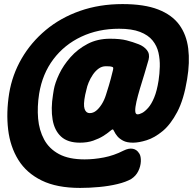

<svg xmlns="http://www.w3.org/2000/svg" viewBox="-20 -750 947 942"><path d="M564 -609Q462 -609 379 -570Q296 -531 242 -459.5Q188 -388 172 -290Q162 -226 167 -168.5Q172 -111 196.5 -65.5Q221 -20 269.5 6Q318 32 395 32Q441 32 490 22.5Q539 13 586 -11Q612 -24 632 -20Q652 -16 663 3L664 4Q672 18 671 42Q670 66 658.5 89.5Q647 113 624 128Q598 143 556.5 153Q515 163 466.5 167.5Q418 172 373 172Q259 172 184.5 135.5Q110 99 70 34.5Q30 -30 20 -114Q10 -198 25 -292Q40 -383 86 -462.5Q132 -542 204.5 -602.5Q277 -663 372.5 -696.5Q468 -730 581 -730Q688 -730 756 -703.5Q824 -677 859.5 -628.5Q895 -580 903.5 -512Q912 -444 898 -361Q882 -262 849.5 -200.5Q817 -139 777.5 -106.5Q738 -74 699.5 -62Q661 -50 633 -50Q602 -50 583.5 -60Q565 -70 555 -82.5Q545 -95 540.5 -105Q536 -115 533 -115Q529 -115 517.5 -105Q506 -95 486 -82.5Q466 -70 437.5 -60Q409 -50 372 -50Q312 -50 279.5 -80Q247 -110 238 -163.5Q229 -217 240 -285L244 -310Q250 -344 270.5 -387Q291 -430 326 -469.5Q361 -509 409.5 -534.5Q458 -560 520 -560Q570 -560 601 -552Q632 -544 660 -533Q686 -523 701 -504Q716 -485 709 -457Q700 -424 688.5 -387Q677 -350 666.5 -315Q656 -280 649.5 -251.5Q643 -223 643.5 -206Q644 -189 655 -189Q664 -189 677.5 -196Q691 -203 707 -221Q723 -239 736.5 -271.5Q750 -304 758 -355Q763 -388 764 -423Q765 -458 757.5 -491.5Q750 -525 728.5 -551.5Q707 -578 667 -593.5Q627 -609 564 -609ZM420 -195Q437 -195 451.5 -206.5Q466 -218 479 -238.5Q492 -259 500 -285Q517 -338 523.5 -363.5Q530 -389 534 -405Q536 -413 535.5 -417Q535 -421 530 -422Q524 -424 516.5 -424.5Q509 -425 499 -425Q480 -425 464 -413.5Q448 -402 435.5 -383.5Q423 -365 415 -345.5Q407 -326 404 -310L398 -285Q388 -236 395 -215.5Q402 -195 420 -195Z"/></svg>

Font: Winky Sans ExtraBold
Style: Italic
Weight: 800
Italic angle: -8.97852°
Designer: Simon Atzbach
Foundry: typofactur
Version: Version 1.205